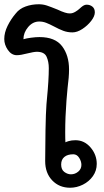

<svg xmlns="http://www.w3.org/2000/svg" viewBox="-43 -881 488 901"><path d="M411 -112Q411 -80 393 -54.5Q375 -29 346 -14.5Q317 0 286 0Q235 0 202 -34.5Q169 -69 169 -125Q169 -187 170.5 -269.5Q172 -352 175 -391L177 -414Q186 -506 186 -561Q186 -592 175.5 -615Q165 -638 130 -638Q116 -638 84 -630Q54 -622 36 -622Q11 -622 -6 -646.5Q-23 -671 -23 -698Q-23 -728 -7.5 -759.5Q8 -791 31 -818Q48 -840 77 -850.5Q106 -861 139 -861Q159 -861 177 -855Q195 -849 227 -836Q267 -817 285 -818Q298 -818 311 -826Q324 -834 330 -840Q332 -842 338.5 -847.5Q345 -853 351 -856Q357 -859 364 -859Q379 -859 390.5 -850Q402 -841 402 -823Q402 -805 385 -783Q368 -761 343.5 -745Q319 -729 297 -729Q274 -729 254 -736.5Q234 -744 210 -757Q189 -768 173.5 -774Q158 -780 141 -780Q111 -780 89 -754Q67 -728 67 -697Q80 -701 102.5 -704Q125 -707 142 -707Q216 -707 248.5 -664Q281 -621 281 -555Q281 -520 274 -467L269 -410Q263 -332 263 -260Q263 -227 264 -213Q264 -214 278 -218.5Q292 -223 311 -223Q353 -223 382 -189Q411 -155 411 -112ZM339 -107Q339 -124 328.5 -140.5Q318 -157 301 -157Q274 -157 259 -144.5Q244 -132 244 -109Q244 -85 259 -74Q274 -63 290 -63Q309 -63 324 -75.5Q339 -88 339 -107Z"/></svg>

Font: Itim
Style: Regular
Weight: 400
Designer: Suppakit Chalermlarp
Version: Version 1.002g